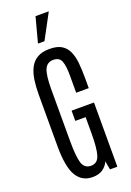

<svg xmlns="http://www.w3.org/2000/svg" viewBox="-202 -1170 852 1247"><g transform="rotate(-20 224.0 -546.5)"><path d="M210.4 8.8Q137.2 8.8 100.1 -53.2Q63 -115.2 63 -257.8V-612.3Q63 -668.5 69.8 -715.3Q76.7 -762.2 94.7 -796.9Q112.8 -831.5 145.3 -850.6Q177.7 -869.6 229.5 -869.6Q282.2 -869.6 312.7 -850.6Q343.3 -831.5 358.6 -796.9Q374 -762.2 378.4 -715.1Q382.8 -668 382.8 -611.8V-543H295.9V-664.1Q295.9 -728.5 283.2 -761.5Q270.5 -794.4 228.5 -794.4Q185.1 -794.4 168.2 -755.1Q151.4 -715.8 151.4 -618.7V-261.7Q151.4 -155.3 165.5 -109.6Q179.7 -64 225.6 -64Q269.5 -64 284.4 -109.9Q299.3 -155.8 299.3 -262.7V-373H228V-443.8H382.8V0H332L321.3 -59.1Q306.2 -26.4 278.8 -8.8Q251.5 8.8 210.4 8.8ZM171.9 -927.7 217.8 -1100.6H309.6L216.8 -927.7Z"/></g></svg>

Font: AntonioLight
Style: Regular
Weight: 300
Designer: Vernon Adams
Foundry: Vernon Adams
Version: Version 1.002